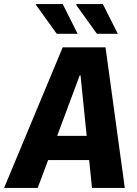

<svg xmlns="http://www.w3.org/2000/svg" viewBox="-50 -917 670 937"><path d="M-30 0 256 -686H465L559 0H399L385 -136H185L134 0ZM373 -254 343 -549H339L229 -254ZM423 -752 321 -894 326 -897H452L525 -752ZM227 -752 125 -894 127 -897H256L329 -752Z"/></svg>

Font: Chivo Mono Medium
Style: Bold Italic
Weight: 700
Italic angle: -8.05°
Monospace: yes
Version: Version 1.008